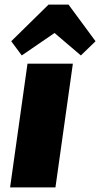

<svg xmlns="http://www.w3.org/2000/svg" viewBox="-20 -818 437 838"><path d="M298 -540 222 0H24L100 -540ZM29 -638 192 -798H279L397 -638L333 -576L218 -674L75 -576Z"/></svg>

Font: Pathway Extreme 8pt Thin 12pt ExtraBold
Style: Italic
Weight: 800
Italic angle: -8°
Version: Version 1.001;gftools[0.9.26]